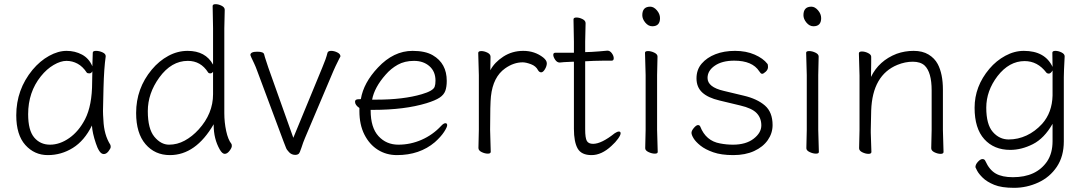

<svg xmlns="http://www.w3.org/2000/svg" viewBox="-20 -728 5217 921"><path d="M509 -34Q511 -30 511 -23Q511 -16 500.5 -2.5Q490 11 478 11Q466 11 456.5 -3.5Q447 -18 440 -40Q423 -90 421 -126Q385 -53 329.5 -18.5Q274 16 209.5 16Q145 16 101.5 -32.5Q58 -81 58 -175Q58 -298 136 -393Q172 -436 215.5 -460Q259 -484 299.5 -484Q340 -484 373.5 -466Q407 -448 423 -410Q425 -456 425 -475Q425 -484 440.5 -484Q456 -484 471.5 -477Q487 -470 487 -459V-457Q479 -402 476.5 -306.5Q474 -211 474 -195.5Q474 -180 476 -152Q479 -81 509 -34ZM388 -156Q422 -222 422 -334Q422 -361 423 -386Q418 -376 408.5 -376Q399 -376 396 -380Q377 -409 352 -422.5Q327 -436 299 -436Q271 -436 237.5 -416.5Q204 -397 176 -362Q115 -286 115 -180Q115 -103 144 -68.5Q173 -34 220 -34Q267 -34 312.5 -66Q358 -98 388 -156Z M795 16Q723 16 678 -36.5Q633 -89 633 -186Q633 -304 708 -394Q743 -436 787.5 -460Q832 -484 880 -484Q966 -484 1002 -418V-593L1000 -699Q1000 -708 1014 -708Q1028 -708 1043 -700.5Q1058 -693 1058 -681L1056 -592V-185Q1056 -141 1065 -99.5Q1074 -58 1090 -38Q1092 -36 1092 -27.5Q1092 -19 1081 -4.5Q1070 10 1058 10Q1046 10 1034 -11Q1005 -62 1005 -128V-132Q919 16 795 16ZM933 -107Q1002 -183 1002 -276V-384Q997 -376 989 -376Q981 -376 978 -381Q943 -436 881 -436Q802 -436 744 -356Q689 -280 689 -195Q689 -110 720.5 -72Q752 -34 791 -34Q830 -34 866 -53.5Q902 -73 933 -107Z M1397 15Q1379 15 1367 2.5Q1355 -10 1352 -19Q1349 -28 1341 -47L1213 -390Q1207 -407 1199 -424Q1181 -461 1181 -464Q1181 -480 1214 -480Q1244 -480 1247 -467.5Q1250 -455 1256 -437.5Q1262 -420 1267 -404L1387 -67L1526 -404Q1544 -446 1551 -475Q1554 -484 1568.5 -484Q1583 -484 1598 -476.5Q1613 -469 1613 -458Q1613 -456 1608 -448Q1586 -404 1579 -387L1443 -66Q1434 -45 1426 -19.5Q1418 6 1412 10.5Q1406 15 1397 15Z M1884 16Q1833 16 1792.5 -9.5Q1752 -35 1728 -82.5Q1704 -130 1704 -195V-210Q1683 -224 1683 -240Q1683 -252 1700 -252Q1711 -252 1711 -253Q1724 -331 1793 -404Q1868 -484 1959 -484Q2020 -484 2056 -463Q2123 -424 2123 -340Q2123 -311 2116 -292Q2109 -273 2088.5 -259.5Q2068 -246 2026 -233Q1921 -201 1770 -201H1758V-198Q1758 -116 1795.5 -75Q1833 -34 1891 -34Q1949 -34 2002.5 -57.5Q2056 -81 2096 -124Q2108 -137 2116.5 -137Q2125 -137 2125 -127.5Q2125 -118 2110 -95Q2095 -72 2066 -46Q1993 16 1884 16ZM1765 -250H1786Q1915 -250 2003 -276Q2058 -292 2065 -312Q2069 -323 2069 -341Q2069 -385 2040 -410.5Q2011 -436 1966 -436Q1921 -436 1888 -417.5Q1855 -399 1830 -370Q1776 -309 1765 -250Z M2334 0Q2334 9 2320 9Q2306 9 2290.5 1.5Q2275 -6 2275 -18L2277 -106V-367L2274 -474Q2274 -483 2288.5 -483Q2303 -483 2318 -475.5Q2333 -468 2333 -456Q2333 -444 2332.5 -426.5Q2332 -409 2332 -391Q2352 -429 2394.5 -456.5Q2437 -484 2490 -484Q2545 -484 2586 -452Q2603 -438 2603 -424.5Q2603 -411 2594 -396Q2585 -381 2576 -381Q2567 -381 2561 -391Q2551 -411 2527 -420Q2503 -429 2487 -429Q2444 -429 2403 -400Q2345 -359 2335 -266Q2331 -230 2331 -106Z M2913 -28Q2866 16 2817.5 16Q2769 16 2751 -15.5Q2733 -47 2733 -110V-432H2729Q2707 -431 2686 -430L2665 -428Q2652 -428 2643 -441.5Q2634 -455 2634 -465Q2634 -475 2644 -475H2733V-528L2731 -635Q2731 -644 2745 -644Q2759 -644 2774 -636.5Q2789 -629 2789 -617L2787 -528V-478L2817 -479Q2853 -481 2893 -485H2894Q2906 -485 2915 -472.5Q2924 -460 2924 -448.5Q2924 -437 2914 -437H2876Q2848 -437 2828 -436L2787 -434V-108Q2787 -66 2795 -52Q2803 -38 2825 -38Q2865 -38 2929 -89Q2941 -97 2949 -97Q2957 -97 2957 -88.5Q2957 -80 2945 -63Q2933 -46 2913 -28Z M3135 1Q3135 9 3121 9Q3107 9 3091 1.5Q3075 -6 3075 -17L3077 -105V-368L3074 -475Q3074 -483 3088.5 -483Q3103 -483 3118.5 -475.5Q3134 -468 3134 -457L3132 -368V-105ZM3109 -602Q3090 -602 3075.5 -619.5Q3061 -637 3061 -655Q3061 -696 3099 -696Q3116 -696 3131 -678.5Q3146 -661 3146 -641Q3146 -602 3109 -602Z M3496 -34Q3558 -34 3595 -62.5Q3632 -91 3632 -126.5Q3632 -162 3609.5 -185.5Q3587 -209 3531 -222L3431 -246Q3376 -259 3348.5 -284.5Q3321 -310 3321 -352Q3321 -394 3346 -423Q3371 -452 3412 -468Q3453 -484 3506 -484Q3559 -484 3600 -466Q3641 -448 3661 -422Q3664 -419 3664 -406.5Q3664 -394 3653 -384Q3642 -374 3636.5 -374Q3631 -374 3628.5 -377.5Q3626 -381 3622 -386Q3589 -437 3502 -437Q3444 -437 3409 -413Q3374 -389 3374 -354Q3374 -310 3452 -292L3548 -269Q3612 -254 3649 -222Q3686 -190 3686 -128Q3686 -89 3663 -56Q3640 -23 3597.5 -3.5Q3555 16 3497.5 16Q3440 16 3401.5 2.5Q3363 -11 3340 -29.5Q3317 -48 3307 -64.5Q3297 -81 3297 -91Q3297 -101 3308.5 -114.5Q3320 -128 3328 -128Q3336 -128 3339 -121Q3366 -52 3434 -40Q3465 -34 3496 -34Z M3908 1Q3908 9 3894 9Q3880 9 3864 1.5Q3848 -6 3848 -17L3850 -105V-368L3847 -475Q3847 -483 3861.5 -483Q3876 -483 3891.5 -475.5Q3907 -468 3907 -457L3905 -368V-105ZM3882 -602Q3863 -602 3848.5 -619.5Q3834 -637 3834 -655Q3834 -696 3872 -696Q3889 -696 3904 -678.5Q3919 -661 3919 -641Q3919 -602 3882 -602Z M4160 1Q4160 10 4146 10Q4132 10 4116.5 2.5Q4101 -5 4101 -17L4103 -105V-365L4100 -472Q4100 -481 4114.5 -481Q4129 -481 4144 -473.5Q4159 -466 4159 -456V-428Q4159 -411 4158.5 -392Q4158 -373 4158 -359Q4196 -437 4281 -470Q4320 -484 4362.5 -484Q4405 -484 4434 -466.5Q4463 -449 4478 -421Q4503 -374 4503 -298V-105L4506 1Q4506 10 4492 10Q4478 10 4462.5 2.5Q4447 -5 4447 -17L4449 -105V-294Q4449 -382 4415 -414Q4395 -432 4358.5 -432Q4322 -432 4285 -417Q4165 -368 4159 -198Q4158 -149 4157 -105V-91Q4157 -91 4160 1Z M4839 122Q4951 122 5003 46Q5029 7 5029 -51V-134Q4989 -64 4934.5 -36.5Q4880 -9 4826 -9Q4748 -9 4701.5 -60.5Q4655 -112 4655 -211Q4655 -314 4726 -398Q4759 -437 4802.5 -460.5Q4846 -484 4891 -484Q4993 -484 5029 -407L5028 -475Q5028 -484 5042.5 -484Q5057 -484 5072 -476.5Q5087 -469 5087 -458V-457Q5083 -381 5083 -358V-50Q5083 22 5049.5 72Q5016 122 4960.5 147.5Q4905 173 4844.5 173Q4784 173 4749 158.5Q4714 144 4694.5 125Q4675 106 4667 90.5Q4659 75 4659 74Q4659 61 4671 48Q4683 35 4693 35Q4703 35 4707 45Q4726 87 4756.5 104.5Q4787 122 4839 122ZM4979 -134Q5027 -188 5029 -270Q5029 -302 5029 -340V-390Q5020 -375 5011.5 -375Q5003 -375 4999 -380Q4957 -435 4895 -435Q4821 -435 4765 -363Q4711 -292 4711 -211.5Q4711 -131 4742.5 -95Q4774 -59 4818.5 -59Q4863 -59 4904 -78Q4945 -97 4979 -134Z"/></svg>

Font: LXGW WenKai TC Light
Style: Regular
Weight: 300
Designer: LXGW / Fontworks Inc.
Foundry: LXGW / Fontworks Inc.
Version: Version 1.330